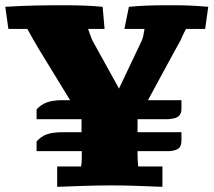

<svg xmlns="http://www.w3.org/2000/svg" viewBox="-23 -703 810 728"><path d="M284.7 -71.8Q285.6 -78.6 286.4 -86.9Q287.1 -95.2 287.1 -106V-129.9H115.7V-166.5Q132.3 -186 155 -193.8Q177.7 -201.7 215.3 -201.7H286.1V-251H115.7V-288.1Q132.3 -306.6 155.3 -314.9Q178.2 -323.2 213.9 -323.2H242.7Q190.9 -408.7 155.3 -466.1Q119.6 -523.4 101.1 -556.6L80.6 -593.3H8.8L-2.9 -677.2Q30.3 -679.2 57.6 -680.4Q85 -681.6 111.1 -682.1Q137.2 -682.6 165 -682.9Q192.9 -683.1 226.6 -683.1Q306.2 -683.1 366.2 -677.2L373.5 -593.3H311Q317.9 -573.7 321.8 -563.2Q325.7 -552.7 326.7 -550.8L428.2 -367.2L514.2 -548.3Q518.1 -556.6 520.3 -567.1Q522.5 -577.6 524.9 -593.3H448.7L465.8 -677.2Q526.4 -683.1 606 -683.1H642.1Q699.7 -683.1 766.6 -677.2L754.9 -593.3H683.1Q676.8 -585.4 660.6 -548.3Q648.9 -527.3 632.1 -496.6Q615.2 -465.8 592.8 -424.3L538.1 -323.2H665V-291Q665 -277.8 660.6 -270.3Q656.2 -262.7 649.2 -258.8Q642.1 -254.9 633.1 -253.4Q624 -252 614.7 -251H498.5V-201.7H665V-169.9Q665 -147 652.1 -138.9Q639.2 -130.9 618.2 -129.9H498.5V-116.7Q498.5 -103.5 499.3 -92.3Q500 -81.1 501 -71.8H592.8V5.4Q538.1 2.9 490 1.5Q441.9 0 398.9 0Q354.5 0 303.7 1.5Q252.9 2.9 193.8 5.4V-71.8Z"/></svg>

Font: Tienne Black
Style: Regular
Weight: 900
Designer: vernon adams
Foundry: vernon adams
Version: Version 001.001